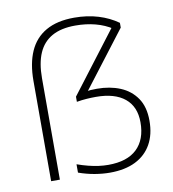

<svg xmlns="http://www.w3.org/2000/svg" viewBox="-72 -666 664 736"><g transform="rotate(-10 260.0 -297.5)"><path d="M434.5 -552V-533.5L260 -305.5L258 -314.5Q269.5 -317 280 -317.8Q290.5 -318.5 304 -318.5Q354 -318.5 394 -302Q434 -285.5 457.5 -251.2Q481 -217 481 -163Q481 -109.5 459.5 -71.5Q438 -33.5 397.2 -13.2Q356.5 7 297.5 7Q269.5 7 238.5 1.8Q207.5 -3.5 176.5 -14.5V-47Q199 -39 219.8 -33.8Q240.5 -28.5 259.5 -26Q278.5 -23.5 296.5 -23.5Q370.5 -23.5 408.2 -59.8Q446 -96 446 -163Q446 -224 406.8 -256.2Q367.5 -288.5 294.5 -288.5Q276 -288.5 258 -287.2Q240 -286 219.5 -282.5V-302.5L408.5 -550.5L407 -533.5Q378 -552.5 342 -562Q306 -571.5 264 -571.5Q208.5 -571.5 173 -551.5Q137.5 -531.5 120.5 -492.5Q103.5 -453.5 103.5 -395V0H69.5V-390Q69.5 -458 90.5 -505.2Q111.5 -552.5 155 -577.2Q198.5 -602 265 -602Q315.5 -602 358.2 -589Q401 -576 434.5 -552Z"/></g></svg>

Font: Encode Sans SC SemiCondensed Thin
Style: Regular
Weight: 250
Width: 4
Designer: Multiple Designers
Foundry: Impallari Type
Version: Version 3.002